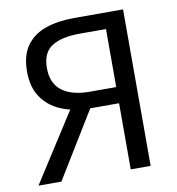

<svg xmlns="http://www.w3.org/2000/svg" viewBox="-76 -725 733 793"><g transform="rotate(-10 291.0 -328.0)"><path d="M408.8 0V-277.4H274.1Q213.6 -279.3 164.4 -300.4Q115.2 -321.5 86.1 -363.9Q57.1 -406.2 57.1 -471.6Q57.1 -540 86.7 -580.6Q116.4 -621.2 168.1 -638.8Q219.9 -656.3 286.7 -656.3H492.3V0ZM298.7 -345.2H408.8V-588.6H298.7Q222.4 -588.6 181.4 -562.5Q140.4 -536.4 140.4 -471.6Q140.4 -408.1 181.4 -376.6Q222.4 -345.2 298.7 -345.2ZM21.9 0 237.3 -336.1 302 -300.3 118 0Z"/></g></svg>

Font: Source Sans Variable
Style: Regular
Weight: 200
Designer: Paul D. Hunt
Foundry: Adobe Systems Incorporated
Version: Version 3.006;hotconv 1.0.111;makeotfexe 2.5.65597